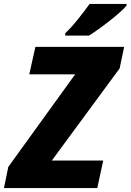

<svg xmlns="http://www.w3.org/2000/svg" viewBox="-58 -951 660 971"><path d="M-38 0 -16 -107 322 -575H90L121 -714H570L547 -605L204 -139H464L434 0ZM272 -771V-783Q302 -811 336 -853.5Q370 -896 395 -931H582V-923Q571 -909 548.5 -889Q526 -869 497.5 -846.5Q469 -824 441 -804Q413 -784 392 -771Z"/></svg>

Font: Noto Sans Disp ExtBd
Style: Italic
Weight: 800
Italic angle: -12°
Designer: Monotype Design Team
Foundry: Monotype Imaging Inc.
Version: Version 2.000;GOOG;noto-source:20170915:90ef993387c0